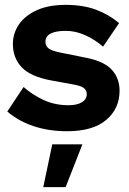

<svg xmlns="http://www.w3.org/2000/svg" viewBox="-20 -530 532 790"><path d="M256 10Q182 10 119.5 -10.5Q57 -31 10 -71L77 -172Q112 -141 158.5 -119Q205 -97 263 -97Q296 -97 316.5 -109Q337 -121 337 -143Q337 -157 326.5 -166.5Q316 -176 284 -182L191 -199Q105 -215 69 -253.5Q33 -292 33 -349Q33 -393 58 -429.5Q83 -466 131.5 -488Q180 -510 250 -510Q321 -510 374 -490.5Q427 -471 470 -435L404 -338Q371 -367 331 -385Q291 -403 251 -403Q167 -403 167 -358Q167 -342 178.5 -332Q190 -322 222 -315L336 -292Q410 -277 441 -242Q472 -207 472 -157Q472 -83 417 -36.5Q362 10 256 10ZM319 64 250 240H158L195 64Z"/></svg>

Font: Prodigy Sans SemiBold
Style: Regular
Weight: 600
Designer: Wei Huang
Foundry: Wei Huang
Version: Version 1.003; ttfautohint (v1.8.3)